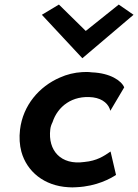

<svg xmlns="http://www.w3.org/2000/svg" viewBox="-20 -811 607 844"><path d="M164 -746 342 -555 567 -746 502 -791 357 -675 239 -791ZM465 -324 526 -427C514 -456 465 -490 383 -493C369 -495 355 -495 341 -494C307 -492 274 -484 243 -470C153 -431 81 -349 68 -241C64 -206 66 -174 74 -144C98 -57 174 6 280 12C292 13 304 13 316 12C406 8 467 -27 490 -42L466 -145C437 -125 406 -104 351 -99C247 -84 190 -150 201 -242C202 -253 206 -264 211 -274C233 -342 297 -394 389 -383C434 -377 459 -351 465 -324Z"/></svg>

Font: Bluebird
Style: Obl
Weight: 400
Designer: Jasper
Foundry: Cannot Into Space Fonts
Version: Version 0.98